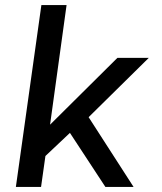

<svg xmlns="http://www.w3.org/2000/svg" viewBox="-20 -740 640 760"><path d="M42.8 0 143.8 -720H243.5L178.2 -246.5L444.8 -511H569L330.8 -276.2L508.8 0H397.2L256.8 -214L159.8 -122.5L142.5 0Z"/></svg>

Font: Chivo Mono Medium
Style: Italic
Weight: 500
Italic angle: -8.05°
Monospace: yes
Designer: Hector Gatti
Foundry: Omnibus-Type
Version: Version 1.008